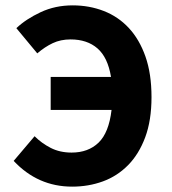

<svg xmlns="http://www.w3.org/2000/svg" viewBox="-20 -684 640 716"><path d="M249 12Q121 12 31 -84L109 -176Q135 -150 169 -132.5Q203 -115 247 -115Q309 -115 347.5 -152Q386 -189 396 -274H169V-397H394Q382 -470 343.5 -503.5Q305 -537 243 -537Q206 -537 176.5 -523Q147 -509 119 -485L41 -579Q77 -613 131.5 -638.5Q186 -664 251 -664Q313 -664 367 -643Q421 -622 460.5 -579.5Q500 -537 522.5 -473Q545 -409 545 -322Q545 -235 521.5 -172Q498 -109 457.5 -68Q417 -27 363.5 -7.5Q310 12 249 12Z"/></svg>

Font: Source Code Pro
Style: Bold
Weight: 700
Monospace: yes
Designer: Paul D. Hunt, Teo Tuominen
Foundry: Adobe Systems Incorporated
Version: Version 2.030;PS 1.000;hotconv 16.6.51;makeotf.lib2.5.65220